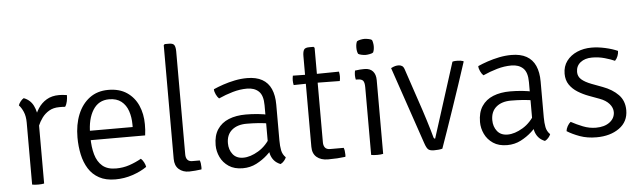

<svg xmlns="http://www.w3.org/2000/svg" viewBox="-47 -911 3664 1099"><g transform="rotate(-5 1784.5 -361.5)"><path d="M342 -493Q342 -476.5 338.5 -458.5Q335 -440.5 326 -427Q318 -428 309.2 -428Q300.5 -428 292 -428Q258 -428 233.5 -413.5Q209 -399 192.8 -376.8Q176.5 -354.5 167 -331Q157.5 -307.5 153 -289L140 -305Q140 -336.5 148.8 -370Q157.5 -403.5 176.5 -432.5Q195.5 -461.5 225.2 -479.2Q255 -497 297 -497Q304.5 -497 316.2 -496.2Q328 -495.5 342 -493ZM63 -458Q66 -468 74.8 -479.5Q83.5 -491 94 -497Q131.5 -483 149 -447.8Q166.5 -412.5 168 -363V0Q154.5 3 134 3Q112.5 3 99 0V-356Q99 -393 87.8 -418.8Q76.5 -444.5 63 -458Z M423 -224V-278H701V-292Q701 -334.5 689 -370Q677 -405.5 650.2 -426.8Q623.5 -448 580 -448Q519.5 -448 487.2 -396.8Q455 -345.5 455 -262V-240Q455 -184.5 467.2 -141.5Q479.5 -98.5 508 -74.2Q536.5 -50 586 -50Q626.5 -50 662.8 -62.2Q699 -74.5 732 -93Q742 -84 749.2 -69.8Q756.5 -55.5 758 -44Q723.5 -20 675.8 -4Q628 12 577 12Q521.5 12 483.8 -8.8Q446 -29.5 423.5 -65.5Q401 -101.5 391 -148Q381 -194.5 381 -246Q381 -320 404.5 -377.8Q428 -435.5 472.5 -468.8Q517 -502 580 -502Q644 -502 686.8 -473Q729.5 -444 750.8 -395.5Q772 -347 772 -288Q772 -270 771.2 -256Q770.5 -242 768 -224Z M1067 -54Q1073 -39 1073 -16Q1073 -12.5 1073 -8.8Q1073 -5 1072 -2Q1058 0 1037 2Q1016 4 1001 4Q965 4 942 -16.5Q919 -37 919 -76V-729L925 -735H950Q974 -735 980.5 -722.8Q987 -710.5 987 -687V-96Q987 -75 996.5 -64.5Q1006 -54 1024 -54Z M1165 -133Q1165 -188 1188.5 -223.5Q1212 -259 1254 -276Q1296 -293 1352 -293Q1383.5 -293 1419.8 -289.8Q1456 -286.5 1488 -278V-228Q1458 -235 1422.2 -237.5Q1386.5 -240 1352 -240Q1299 -240 1267.5 -213.5Q1236 -187 1236 -138Q1236 -100.5 1256.8 -74.2Q1277.5 -48 1317 -48Q1357.5 -48 1404.2 -76Q1451 -104 1483 -161L1495 -95Q1478 -75 1450.8 -50Q1423.5 -25 1387.8 -6.5Q1352 12 1309 12Q1260.5 12 1228.5 -9.5Q1196.5 -31 1180.8 -64.2Q1165 -97.5 1165 -133ZM1559 -29Q1555.5 -19.5 1546.5 -9Q1537.5 1.5 1526 7Q1502.5 -2.5 1489 -18.5Q1475.5 -34.5 1469.8 -55.8Q1464 -77 1464 -103V-336Q1464 -393 1439 -416.5Q1414 -440 1372 -440Q1331 -440 1289.5 -428Q1248 -416 1208 -398Q1198.5 -406.5 1190.8 -422.8Q1183 -439 1183 -453Q1207.5 -464 1239.2 -474.8Q1271 -485.5 1306.5 -492.8Q1342 -500 1377 -500Q1429.5 -500 1463.8 -480.8Q1498 -461.5 1514.5 -424.5Q1531 -387.5 1531 -334V-128Q1531 -96 1535.8 -71.5Q1540.5 -47 1559 -29Z M1710 -597Q1710 -620.5 1716.5 -632.8Q1723 -645 1747 -645H1772L1778 -639V-95Q1778 -77 1786.8 -65.5Q1795.5 -54 1817 -54H1894Q1900 -39 1900 -16Q1900 -12.5 1900 -8.8Q1900 -5 1899 -2Q1876 1 1852.2 2.5Q1828.5 4 1799 4Q1758.5 4 1734.2 -16.5Q1710 -37 1710 -76ZM1905 -491Q1908 -476 1908 -464Q1908 -450.5 1905 -437L1756 -439L1640 -437Q1637 -450.5 1637 -464Q1637 -476 1640 -491L1755 -489Z M2116 0Q2102.5 3 2082 3Q2060.5 3 2047 0V-389Q2047 -417 2038.2 -427Q2029.5 -437 2006 -437H1997Q1994 -450.5 1994 -463Q1994 -470 1994.8 -475.8Q1995.5 -481.5 1997 -489Q2013.5 -491.5 2025.5 -492.2Q2037.5 -493 2045 -493H2053Q2083 -493 2099.5 -474.8Q2116 -456.5 2116 -424ZM2016 -619Q2016 -641 2023 -655Q2030 -659.5 2042.5 -662.2Q2055 -665 2066 -665Q2076 -665 2089.5 -662.2Q2103 -659.5 2109 -655Q2112 -649 2114 -638.5Q2116 -628 2116 -619Q2116 -597 2109 -583Q2104 -578.5 2090 -575.8Q2076 -573 2066 -573Q2055 -573 2042.5 -575.8Q2030 -578.5 2023 -583Q2016 -597 2016 -619Z M2557 -491Q2565.5 -493.5 2572.2 -493.8Q2579 -494 2585 -494Q2595 -494 2603 -492.8Q2611 -491.5 2619 -489L2621 -486Q2602 -426.5 2579.2 -358.5Q2556.5 -290.5 2533.5 -223.2Q2510.5 -156 2490.5 -98Q2470.5 -40 2456 0Q2445 3 2432.2 4Q2419.5 5 2408 5Q2386.5 5 2376 -2.8Q2365.5 -10.5 2355 -42L2204 -485Q2219 -492.5 2228.5 -494.8Q2238 -497 2247 -497Q2259 -497 2267.8 -491.2Q2276.5 -485.5 2281 -471L2362 -230Q2371.5 -201.5 2381.2 -170Q2391 -138.5 2399 -111.5Q2407 -84.5 2411 -69Q2413.5 -61 2420 -61Z M2684 -133Q2684 -188 2707.5 -223.5Q2731 -259 2773 -276Q2815 -293 2871 -293Q2902.5 -293 2938.8 -289.8Q2975 -286.5 3007 -278V-228Q2977 -235 2941.2 -237.5Q2905.5 -240 2871 -240Q2818 -240 2786.5 -213.5Q2755 -187 2755 -138Q2755 -100.5 2775.8 -74.2Q2796.5 -48 2836 -48Q2876.5 -48 2923.2 -76Q2970 -104 3002 -161L3014 -95Q2997 -75 2969.8 -50Q2942.5 -25 2906.8 -6.5Q2871 12 2828 12Q2779.5 12 2747.5 -9.5Q2715.5 -31 2699.8 -64.2Q2684 -97.5 2684 -133ZM3078 -29Q3074.5 -19.5 3065.5 -9Q3056.5 1.5 3045 7Q3021.5 -2.5 3008 -18.5Q2994.5 -34.5 2988.8 -55.8Q2983 -77 2983 -103V-336Q2983 -393 2958 -416.5Q2933 -440 2891 -440Q2850 -440 2808.5 -428Q2767 -416 2727 -398Q2717.5 -406.5 2709.8 -422.8Q2702 -439 2702 -453Q2726.5 -464 2758.2 -474.8Q2790 -485.5 2825.5 -492.8Q2861 -500 2896 -500Q2948.5 -500 2982.8 -480.8Q3017 -461.5 3033.5 -424.5Q3050 -387.5 3050 -334V-128Q3050 -96 3054.8 -71.5Q3059.5 -47 3078 -29Z M3173 -38Q3174 -51 3182.2 -66Q3190.5 -81 3201 -89Q3232 -72 3268.5 -57.5Q3305 -43 3343 -43Q3392 -43 3421.8 -65.5Q3451.5 -88 3452 -123Q3452 -148.5 3432.8 -170.8Q3413.5 -193 3378 -206L3318.5 -228Q3284.5 -240.5 3255.2 -258.8Q3226 -277 3208.2 -303.2Q3190.5 -329.5 3190.5 -366Q3190.5 -408.5 3213.2 -439Q3236 -469.5 3273.8 -485.8Q3311.5 -502 3356.5 -502Q3393.5 -502 3435 -492.8Q3476.5 -483.5 3506.5 -470Q3506.5 -456 3500.8 -440.8Q3495 -425.5 3484.5 -415Q3461.5 -425.5 3427.2 -435.2Q3393 -445 3354.5 -445Q3314 -445 3288.2 -424.8Q3262.5 -404.5 3262.5 -370Q3262.5 -344 3282 -326.8Q3301.5 -309.5 3339.5 -295L3401 -272Q3456.5 -251.5 3490.2 -216.8Q3524 -182 3524 -128Q3524 -62 3472.2 -25Q3420.5 12 3341 12Q3288.5 12 3246.2 -3.2Q3204 -18.5 3173 -38Z"/></g></svg>

Font: Signika Negative Light Light
Style: Regular
Weight: 300
Version: Version 2.001